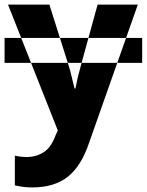

<svg xmlns="http://www.w3.org/2000/svg" viewBox="-20 -573 642 840"><path d="M0 -298V-407H602V-298ZM121 247Q218 247 277 200Q336 153 370 51L583 -553H407L334 -287Q319 -234 310 -186H306Q298 -217 293 -239.5Q288 -262 281 -284L196 -553H15L233 -2L224 17Q204 72 171 93Q138 114 96 114Q72 114 45 108V238Q84 247 121 247Z"/></svg>

Font: Noto Sans Mono Extra
Style: Regular
Weight: 800
Designer: Monotype Design Team
Foundry: Monotype Imaging Inc.
Version: Version 1.900